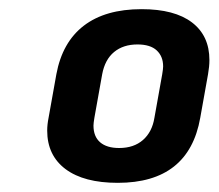

<svg xmlns="http://www.w3.org/2000/svg" viewBox="-20 -724 477 419"><path d="M83 -439Q83 -452 86 -467L103 -562Q116 -632 163 -668Q210 -704 289 -704Q361 -704 399 -675Q437 -646 437 -593Q437 -579 434 -562L417 -467Q392 -325 237 -325Q163 -325 123 -355Q83 -385 83 -439ZM317 -467 334 -562Q336 -574 336 -579Q336 -601 322 -614Q308 -627 280 -627Q249 -627 229 -610.5Q209 -594 203 -562L186 -467Q184 -455 184 -450Q184 -426 198.5 -413.5Q213 -401 240 -401Q272 -401 292 -418.5Q312 -436 317 -467Z"/></svg>

Font: KoHo
Style: Bold Italic
Weight: 700
Italic angle: -10°
Version: Version 1.000; ttfautohint (v1.6)